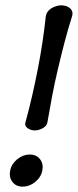

<svg xmlns="http://www.w3.org/2000/svg" viewBox="-20 -687 291 717"><path d="M110 -200Q95 -200 83 -208.5Q71 -217 75 -230Q88 -277 99.5 -327Q111 -377 121 -428Q131 -479 138.5 -529Q146 -579 151 -626Q153 -639 162 -648Q171 -657 184 -662Q197 -667 209 -667Q222 -667 232.5 -662Q243 -657 248 -648Q253 -639 249 -626Q234 -579 221 -529Q208 -479 196 -428Q184 -377 174.5 -327Q165 -277 157 -230Q155 -217 140 -208.5Q125 -200 110 -200ZM65 10Q40 10 26.5 -7.5Q13 -25 18 -50Q23 -75 44.5 -92.5Q66 -110 91 -110Q116 -110 129.5 -92.5Q143 -75 138 -50Q133 -25 111.5 -7.5Q90 10 65 10Z"/></svg>

Font: Winky Sans Light
Style: Italic
Weight: 300
Italic angle: -8.97852°
Designer: Simon Atzbach
Foundry: typofactur
Version: Version 1.205